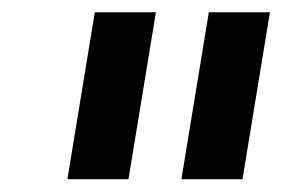

<svg xmlns="http://www.w3.org/2000/svg" viewBox="-20 -747 453 308"><path d="M230.1 -727.3H132.1L88.1 -459.5H186.1ZM271 -459.5H369L413 -727.3H315Z"/></svg>

Font: Margiela Sans Semi Bold
Style: Italic
Weight: 600
Italic angle: -9.39999°
Designer: Stefan Endress, Andreas Faust
Version: Version 1.100;FEAKit 1.0